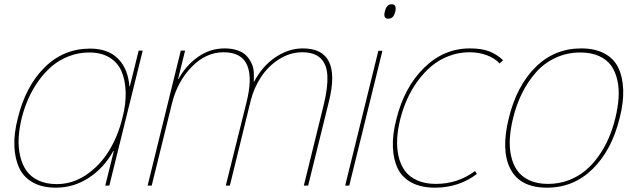

<svg xmlns="http://www.w3.org/2000/svg" viewBox="-20 -866 2957 896"><path d="M550.8 -314Q568.4 -380.9 566.4 -437.3Q564.5 -493.7 546.6 -534.4Q528.8 -575.2 490.2 -598.1Q451.7 -621.1 396 -621.1Q346.7 -621.1 301.8 -603.8Q256.8 -586.4 222.4 -557.4Q188 -528.3 159.7 -488.5Q131.3 -448.7 112.1 -405Q92.8 -361.3 81.1 -314Q69.3 -265.6 67.1 -221.7Q64.9 -177.7 74 -138.2Q83 -98.6 103.3 -69.6Q123.5 -40.5 159.7 -23.7Q195.8 -6.8 245.1 -6.8Q317.4 -6.8 380.9 -49.1Q444.3 -91.3 487.1 -159.9Q529.8 -228.5 550.8 -314ZM646 -629.9 490.2 0H471.2L511.2 -161.1H508.8Q464.4 -81.5 394 -35.9Q323.7 9.8 240.2 9.8Q178.2 9.8 134.8 -13.9Q91.3 -37.6 70.6 -80.6Q49.8 -123.5 47.1 -182.9Q44.4 -242.2 63 -314Q99.1 -462.9 187.7 -551Q276.4 -639.2 400.9 -639.2Q483.4 -639.2 530.3 -592.8Q577.1 -546.4 584 -462.9H585.9L627 -629.9Z M1515.1 -393.1 1418 0H1397.9L1490.7 -377Q1510.3 -457 1507.8 -511.5Q1505.4 -565.9 1475.8 -594.2Q1446.3 -622.6 1389.2 -622.1Q1333.5 -621.6 1283.2 -590.1Q1232.9 -558.6 1199 -507.8Q1165 -457 1149.9 -396L1052.7 0H1033.7L1128.9 -382.8Q1159.2 -499.5 1133.8 -560.8Q1108.4 -622.1 1022.9 -622.1Q941.4 -622.1 874.8 -554.2Q808.1 -486.3 782.7 -383.8L688 0H668.9L823.7 -629.9H843.8L811 -497.1H813Q847.2 -560.1 903.6 -600.1Q960 -640.1 1027.8 -640.1Q1062 -640.1 1088.1 -631.1Q1114.3 -622.1 1129.2 -606.7Q1144 -591.3 1153.6 -571.3Q1163.1 -551.3 1164.3 -529.3Q1165.5 -507.3 1164.1 -484.9H1166Q1203.6 -557.1 1265.1 -598.6Q1326.7 -640.1 1393.1 -640.1Q1576.2 -640.1 1515.1 -393.1Z M1764.6 -628.9 1609.9 0H1590.8L1745.6 -628.9ZM1824.7 -812Q1819.8 -793.5 1812 -786.1Q1804.2 -778.8 1792 -778.8Q1767.1 -778.8 1775.9 -812Q1783.7 -846.2 1807.6 -846.2Q1832.5 -846.2 1824.7 -812Z M2196.8 -67.9 2205.6 -54.2Q2120.6 9.8 2010.7 9.8Q1945.8 9.8 1901.6 -13.4Q1857.4 -36.6 1836.7 -78.6Q1815.9 -120.6 1813.5 -179.2Q1811 -237.8 1829.6 -309.1Q1866.2 -458 1958.5 -549.1Q2050.8 -640.1 2172.4 -640.1Q2226.6 -640.1 2262.2 -626.7Q2297.9 -613.3 2327.6 -585L2311.5 -569.8Q2289.1 -594.7 2251 -608.6Q2212.9 -622.6 2167.5 -622.1Q2118.7 -621.6 2073.7 -604.2Q2028.8 -586.9 1993.7 -557.4Q1958.5 -527.8 1929.2 -487.8Q1899.9 -447.8 1879.9 -402.8Q1859.9 -357.9 1847.7 -309.1Q1835.9 -261.7 1833.5 -219Q1831.1 -176.3 1839.8 -137.2Q1848.6 -98.1 1868.9 -69.8Q1889.2 -41.5 1926 -24.7Q1962.9 -7.8 2013.7 -7.8Q2116.7 -7.8 2196.8 -67.9Z M2688.5 -621.1Q2626 -621.1 2572.5 -596.2Q2519 -571.3 2481 -528.1Q2442.9 -484.9 2416.3 -431.2Q2389.6 -377.4 2374.5 -314.9Q2362.3 -265.6 2359.4 -221.4Q2356.4 -177.2 2365.2 -137.7Q2374 -98.1 2394.3 -69.6Q2414.6 -41 2450.9 -24.4Q2487.3 -7.8 2537.6 -7.8Q2587.9 -7.8 2632.3 -24.4Q2676.8 -41 2710.9 -69.3Q2745.1 -97.7 2773.2 -137.2Q2801.3 -176.8 2820.3 -220.9Q2839.4 -265.1 2851.6 -314.9Q2863.8 -364.7 2866.7 -408.9Q2869.6 -453.1 2860.8 -492.4Q2852.1 -531.7 2831.8 -560.1Q2811.5 -588.4 2775.1 -604.7Q2738.8 -621.1 2688.5 -621.1ZM2871.6 -314.9Q2835 -165.5 2746.1 -77.9Q2657.2 9.8 2532.7 9.8Q2407.2 9.8 2362.1 -77.1Q2316.9 -164.1 2354.5 -314.9Q2391.1 -465.3 2479.2 -552.7Q2567.4 -640.1 2692.4 -640.1Q2755.9 -640.1 2799.8 -616.9Q2843.8 -593.8 2864.7 -551.3Q2885.7 -508.8 2888.2 -448.7Q2890.6 -388.7 2871.6 -314.9Z"/></svg>

Font: Sinkin Sans 100 Thin Italic
Style: Regular
Weight: 100
Italic angle: -112°
Designer: Keith Bates
Foundry: K-Type
Version: Sinkin Sans (version 1.0)  by Keith Bates   •   © 2014   www